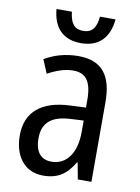

<svg xmlns="http://www.w3.org/2000/svg" viewBox="-85 -794 629 862"><g transform="rotate(10 230.0 -363.5)"><path d="M236 -605C317 -605 363 -652 371 -737H300C295 -684 276 -661 236 -661C197 -661 178 -684 172 -737H102C109 -652 155 -605 236 -605ZM236 -546C179 -546 126 -531 83 -505L109 -443C149 -465 187 -478 225 -478C282 -478 309 -443 309 -359V-324L239 -321C107 -316 38 -256 38 -150C38 -58 85 10 172 10C239 10 279 -18 312 -75H315L329 0H391V-363C391 -483 345 -546 236 -546ZM252 -262 309 -265V-213C309 -113 264 -58 198 -58C152 -58 123 -87 123 -151C123 -220 160 -258 252 -262Z"/></g></svg>

Font: Noto Sans Condensed
Style: Regular
Weight: 400
Width: 3
Designer: Monotype Design Team
Foundry: Monotype Imaging Inc.
Version: Version 2.013